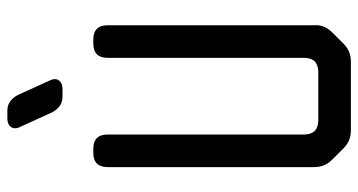

<svg xmlns="http://www.w3.org/2000/svg" viewBox="-252 -740 999 536"><g transform="rotate(-90 248.0 -471.5)"><path d="M103 -12Q123 8 152 8H345Q374 8 394 -12L426 -44Q448 -66 446 -94V-671Q446 -711 406 -711H395Q355 -711 355 -671V-123Q355 -83 315 -83H181Q141 -83 141 -123V-671Q141 -711 101 -711H90Q50 -711 50 -671V-94Q50 -65 70 -45ZM201 -830Q207 -816 218.5 -806.5Q230 -797 247 -797H268Q284 -797 291.5 -806.5Q299 -816 293 -830L253 -918Q247 -932 235.5 -941.5Q224 -951 207 -951H186Q170 -951 162.5 -941.5Q155 -932 161 -918Z"/></g></svg>

Font: WDXL Lubrifont JP N
Style: Regular
Weight: 400
Designer: [WDXL Lubrifont] Copyright 2020-2022 (c) NightFurySL2001, Skr-ZERO; [ZCOOL QingKe HuangYou] Copyright 2018-2022 (c) The 
Version: Version 2.001;hotconv 1.1.1;makeotfexe 2.6.0